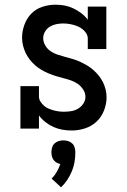

<svg xmlns="http://www.w3.org/2000/svg" viewBox="-20 -548 540 818"><path d="M285 8Q265 8 245.5 4.5Q226 1 208 -7Q190 -15 174 -27.5Q158 -40 146 -56V0H67V-181H146V-136Q146 -125 152.5 -115Q159 -105 167.5 -97.5Q176 -90 186.5 -85.5Q197 -81 208 -78Q219 -75 230 -73.5Q241 -72 252 -72Q268 -72 283.5 -74.5Q299 -77 312.5 -85Q326 -93 335 -106.5Q344 -120 344 -135Q344 -152 334.5 -166.5Q325 -181 311.5 -190.5Q298 -200 282 -205.5Q266 -211 250 -215Q234 -219 218 -224Q202 -229 186.5 -235.5Q171 -242 156.5 -250.5Q142 -259 129.5 -270Q117 -281 106.5 -294.5Q96 -308 89 -323Q82 -338 78 -354Q74 -370 74 -387Q74 -415 84 -442.5Q94 -470 113.5 -490Q133 -510 160.5 -519Q188 -528 216 -528Q236 -528 255 -524.5Q274 -521 292 -512.5Q310 -504 326 -492Q342 -480 354 -464V-520H433V-339H354V-384Q354 -395 348 -405Q342 -415 333 -422.5Q324 -430 314 -434.5Q304 -439 293 -442Q282 -445 271 -446.5Q260 -448 249 -448Q234 -448 219.5 -445Q205 -442 192.5 -434.5Q180 -427 172 -413.5Q164 -400 164 -386Q164 -369 173 -354Q182 -339 196 -329.5Q210 -320 226 -315Q242 -310 258 -305.5Q274 -301 290 -296.5Q306 -292 321 -285Q336 -278 350.5 -269.5Q365 -261 377.5 -250Q390 -239 400.5 -226Q411 -213 418.5 -198Q426 -183 430 -166.5Q434 -150 434 -133Q434 -105 423 -77Q412 -49 391 -29.5Q370 -10 342 -1Q314 8 285 8ZM240 250 200 213Q213 200 222 184Q231 168 237 151Q228 149 220.5 144.5Q213 140 208 133Q203 126 201 117.5Q199 109 199 101Q199 91 202 80.5Q205 70 212.5 63Q220 56 230 53Q240 50 250 50Q260 50 270 53Q280 56 287.5 63Q295 70 298 80.5Q301 91 301 101Q301 122 297.5 142.5Q294 163 286 182Q278 201 266.5 218.5Q255 236 240 250Z"/></svg>

Font: Iosevka Curly Slab Medium
Style: Regular
Weight: 500
Monospace: yes
Designer: Belleve Invis
Foundry: Belleve Invis
Version: Version 22.1.2; ttfautohint (v1.8.4)